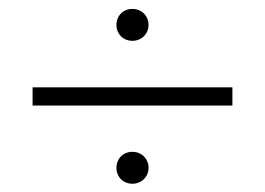

<svg xmlns="http://www.w3.org/2000/svg" viewBox="-20 -582 610 442"><path d="M55 -381H515V-339H55ZM248 -524.5Q248 -535 252.8 -543.5Q257.5 -552 266 -556.8Q274.5 -561.5 285 -561.5Q295 -561.5 303.5 -556.8Q312 -552 317 -543.5Q322 -535 322 -524.5Q322 -514.5 317 -506Q312 -497.5 303.5 -492.8Q295 -488 285 -488Q274.5 -488 266 -492.8Q257.5 -497.5 252.8 -506Q248 -514.5 248 -524.5ZM248 -195.5Q248 -206 252.8 -214.5Q257.5 -223 266 -227.8Q274.5 -232.5 285 -232.5Q295 -232.5 303.5 -227.8Q312 -223 317 -214.5Q322 -206 322 -195.5Q322 -185.5 317 -177Q312 -168.5 303.5 -163.8Q295 -159 285 -159Q274.5 -159 266 -163.8Q257.5 -168.5 252.8 -177Q248 -185.5 248 -195.5Z"/></svg>

Font: Tap Sans
Style: Regular
Weight: 400
Designer: Tap Payments
Foundry: Tap Payments
Version: Version 1.001;Glyphs 3.1.2 (3151)